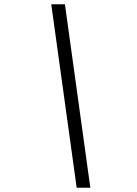

<svg xmlns="http://www.w3.org/2000/svg" viewBox="-20 -769 640 899"><path d="M403 110H339L220 -749H284Z"/></svg>

Font: Geist Mono Light
Style: Italic
Weight: 300
Italic angle: -12°
Monospace: yes
Designer: Basement.studio, Andrés Briganti, Mateo Zaragoza
Foundry: Basement.studio, Vercel, Andrés Briganti, Guido Ferreyra, Mateo Zaragoza
Version: Version 1.500; ttfautohint (v1.8.4.7-5d5b)